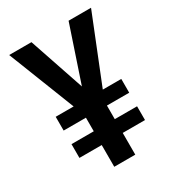

<svg xmlns="http://www.w3.org/2000/svg" viewBox="-173 -816 837 918"><g transform="rotate(-30 245.5 -357.0)"><path d="M245 -410 142 -714H19L163 -347H64V-271H187V-196H64V-120H187V0H303V-120H426V-196H303V-271H426V-347H324L471 -714H347Z"/></g></svg>

Font: Noto Sans Lao Condensed SemiBold
Style: Regular
Weight: 600
Width: 3
Designer: Monotype Design Team
Foundry: Monotype Imaging Inc.
Version: Version 2.003